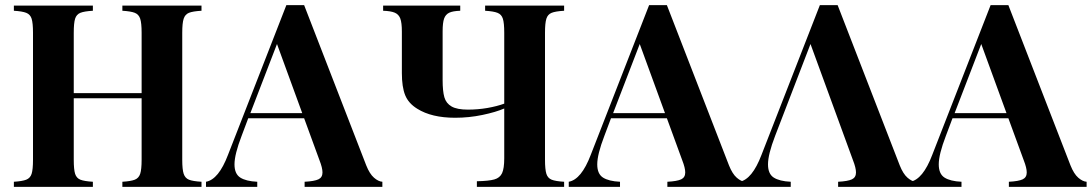

<svg xmlns="http://www.w3.org/2000/svg" viewBox="-20 -730 4265 750"><path d="M691.9 -602.1V-106Q691.9 -67.9 697.5 -51Q703.1 -34.2 718 -28.1Q732.9 -22 767.1 -20V0H458V-20Q491.2 -22 506.6 -28.1Q522 -34.2 527.6 -51Q533.2 -67.9 533.2 -106V-346.2H268.1V-106Q268.1 -67.9 273.4 -51Q278.8 -34.2 293.9 -28.1Q309.1 -22 342.8 -20V0H34.2V-20Q66.9 -22 82.5 -28.1Q98.1 -34.2 103.5 -51Q108.9 -67.9 108.9 -106V-602.1Q108.9 -640.1 103.5 -657Q98.1 -673.8 82.5 -679.9Q66.9 -686 34.2 -688V-708H342.8V-688Q309.1 -686 293.9 -679.9Q278.8 -673.8 273.4 -657Q268.1 -640.1 268.1 -602.1V-366.2H533.2V-602.1Q533.2 -640.1 527.6 -657Q522 -673.8 506.6 -679.9Q491.2 -686 458 -688V-708H767.1V-688Q732.9 -686 718 -679.9Q703.1 -673.8 697.5 -657Q691.9 -640.1 691.9 -602.1Z M1473.6 -20V0H1169.9V-20Q1208 -22 1223.9 -29.5Q1239.7 -37.1 1239.7 -56.2Q1239.7 -74.2 1228 -104L1168 -268.1H949.7L923.8 -199.2Q896 -127 896 -87.9Q896 -50.8 918.5 -36.4Q940.9 -22 984.9 -20V0H784.7V-20Q834 -28.8 870.6 -125L1098.6 -710H1168L1410.6 -84Q1423.8 -50.8 1440.9 -35.9Q1458 -21 1473.6 -20ZM1160.6 -288.1 1062 -558.1 958 -288.1Z M2108.9 -602.1V-106Q2108.9 -67.9 2114.3 -51Q2119.6 -34.2 2134.8 -28.1Q2149.9 -22 2183.6 -20V0H1842.8V-22Q1889.6 -22.9 1911.1 -29.1Q1932.6 -35.2 1941.2 -53.5Q1949.7 -71.8 1949.7 -111.8V-306.2Q1917 -292 1864.5 -281Q1812 -270 1757.8 -270Q1666 -270 1609.9 -305.2Q1575.7 -326.2 1562.7 -358.2Q1549.8 -390.1 1549.8 -444.8V-606.9Q1549.8 -641.1 1543.7 -657.5Q1537.6 -673.8 1522.2 -680.4Q1506.8 -687 1476.6 -688V-708H1777.8V-688Q1749 -687 1734.9 -680.4Q1720.7 -673.8 1714.8 -657.5Q1709 -641.1 1709 -606.9V-417Q1709 -374 1715.8 -350.1Q1722.7 -326.2 1744.1 -314Q1765.6 -301.8 1807.6 -301.8Q1846.7 -301.8 1884.3 -308.3Q1921.9 -314.9 1949.7 -325.2V-602.1Q1949.7 -640.1 1944.3 -657Q1939 -673.8 1923.3 -679.9Q1907.7 -686 1875 -688V-708H2183.6V-688Q2149.9 -686 2134.8 -679.9Q2119.6 -673.8 2114.3 -657Q2108.9 -640.1 2108.9 -602.1Z M2890.6 -20V0H2586.9V-20Q2625 -22 2640.9 -29.5Q2656.7 -37.1 2656.7 -56.2Q2656.7 -74.2 2645 -104L2585 -268.1H2366.7L2340.8 -199.2Q2313 -127 2313 -87.9Q2313 -50.8 2335.4 -36.4Q2357.9 -22 2401.9 -20V0H2201.7V-20Q2251 -28.8 2287.6 -125L2515.6 -710H2585L2827.6 -84Q2840.8 -50.8 2857.9 -35.9Q2875 -21 2890.6 -20ZM2577.6 -288.1 2479 -558.1 2375 -288.1Z M3146 -558.1 3007.8 -199.2Q2980 -127 2980 -87.9Q2980 -50.8 3002.4 -36.4Q3024.9 -22 3068.8 -20V0H2868.7V-20Q2918 -28.8 2954.6 -125L3182.6 -710H3252L3494.6 -84Q3507.8 -50.8 3524.9 -35.9Q3542 -21 3557.6 -20V0H3253.9V-20Q3292 -22 3307.9 -29.5Q3323.7 -37.1 3323.7 -56.2Q3323.7 -74.2 3312 -104Z M4224.6 -20V0H3920.9V-20Q3959 -22 3974.9 -29.5Q3990.7 -37.1 3990.7 -56.2Q3990.7 -74.2 3979 -104L3918.9 -268.1H3700.7L3674.8 -199.2Q3647 -127 3647 -87.9Q3647 -50.8 3669.4 -36.4Q3691.9 -22 3735.8 -20V0H3535.6V-20Q3585 -28.8 3621.6 -125L3849.6 -710H3918.9L4161.6 -84Q4174.8 -50.8 4191.9 -35.9Q4209 -21 4224.6 -20ZM3911.6 -288.1 3813 -558.1 3709 -288.1Z"/></svg>

Font: Neothic
Style: Regular
Weight: 400
Designer: Vasily Draigo aka Daymarius
Foundry: Vasily Draigo aka Daymarius
Version: Version 1.00 May 8, 2019, initial release